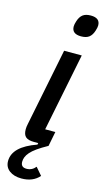

<svg xmlns="http://www.w3.org/2000/svg" viewBox="-156 -787 568 1041"><g transform="rotate(15 128.0 -266.5)"><path d="M178 0Q142 20 119.5 36Q97 52 84.5 66.5Q72 81 67 94Q62 107 62 120Q62 151 94 151Q125 151 145 126L181 168Q145 209 81 209Q39 209 13 189.5Q-13 170 -13 136Q-13 55 118 9L120 0H96Q64 0 49.5 -12.5Q35 -25 35 -55Q35 -62 36 -70.5Q37 -79 39 -87L126 -520H225L137 -82H194ZM194 -619Q142 -619 142 -661Q142 -673 148 -691Q156 -717 172 -729.5Q188 -742 217 -742Q269 -742 269 -700Q269 -688 263 -670Q255 -644 239 -631.5Q223 -619 194 -619Z"/></g></svg>

Font: IBM Plex Sans Condensed Medium
Style: Italic
Weight: 500
Width: 3
Italic angle: -11°
Designer: Mike Abbink, Paul van der Laan, Pieter van Rosmalen
Foundry: Bold Monday
Version: Version 1.3